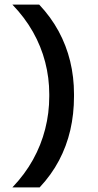

<svg xmlns="http://www.w3.org/2000/svg" viewBox="-20 -694 427 838"><path d="M195 -283Q195 -354.5 177.2 -423Q159.5 -491.5 123.8 -554.8Q88 -618 34 -674H151Q202 -620 235.8 -557.8Q269.5 -495.5 286.2 -426.8Q303 -358 303 -283V-273.5Q303 -196 286.8 -126Q270.5 -56 237.5 6.5Q204.5 69 153 124H34Q88.5 67 124 3Q159.5 -61 177.2 -130.8Q195 -200.5 195 -273.5Z"/></svg>

Font: Anek Latin Expanded Medium
Style: Regular
Weight: 500
Width: 7
Designer: Yesha Goshar
Foundry: Ek Type
Version: Version 1.003